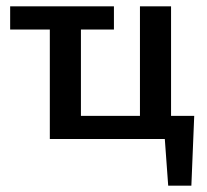

<svg xmlns="http://www.w3.org/2000/svg" viewBox="-20 -438 652 605"><path d="M421 0V-418H519V0ZM12 -345V-418H339V-345ZM184 0V-73H472V0ZM137 0V-418H235V0ZM466 0V-73H592L550 0ZM510 147 494 -73H592L583 147Z"/></svg>

Font: Ysabeau Office SemiBold
Style: Regular
Weight: 600
Designer: Christian Thalmann (Catharsis Fonts)
Version: Version 2.001;gftools[0.9.30]; featfreeze: tnum,lnum,ss02